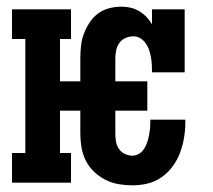

<svg xmlns="http://www.w3.org/2000/svg" viewBox="-20 -548 640 576"><path d="M378 8Q357 8 336 4.5Q315 1 296.5 -8.5Q278 -18 262.5 -32.5Q247 -47 237.5 -66Q228 -85 224.5 -105.5Q221 -126 221 -147V-216H160V-89H193V0H16V-89H56V-431H16V-520H193V-431H160V-304H221V-373Q221 -392 223 -410.5Q225 -429 231.5 -446.5Q238 -464 248.5 -480Q259 -496 273.5 -507Q288 -518 306.5 -523Q325 -528 344 -528Q358 -528 371.5 -525Q385 -522 397.5 -514.5Q410 -507 419.5 -497Q429 -487 436 -475V-520H534V-331H436Q436 -342 435.5 -353Q435 -364 433 -375.5Q431 -387 427.5 -397.5Q424 -408 417.5 -417.5Q411 -427 401.5 -433Q392 -439 380 -439Q368 -439 356.5 -434Q345 -429 338 -419Q331 -409 328.5 -397Q326 -385 326 -373V-304H422V-216H326V-147Q326 -135 328 -123Q330 -111 337 -101Q344 -91 355 -86Q366 -81 378 -81Q388 -81 397.5 -87Q407 -93 412.5 -102Q418 -111 421.5 -121Q425 -131 427 -141.5Q429 -152 430 -162.5Q431 -173 431 -184V-189H536V-180Q536 -157 532 -134Q528 -111 520 -89.5Q512 -68 498 -49Q484 -30 465 -16.5Q446 -3 423.5 2.5Q401 8 378 8Z"/></svg>

Font: Iosevka HT Extended
Style: Bold
Weight: 700
Width: 7
Monospace: yes
Designer: Belleve Invis
Foundry: Belleve Invis
Version: Version 32.3.0; ttfautohint (v1.8.4)